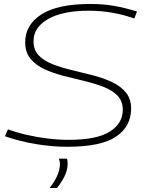

<svg xmlns="http://www.w3.org/2000/svg" viewBox="-20 -730 748 968"><path d="M671 -672 657 -637Q602 -656 545.5 -666Q489 -676 427 -676Q296 -676 222.5 -634Q149 -592 149 -522Q149 -478 175.5 -450.5Q202 -423 246 -406Q290 -389 342.5 -376.5Q395 -364 447.5 -350.5Q500 -337 544 -316.5Q588 -296 614.5 -264Q641 -232 641 -182Q641 -93 565.5 -41.5Q490 10 319 10Q243 10 161.5 -3.5Q80 -17 5 -43L20 -78Q63 -62 115 -50Q167 -38 221.5 -31.5Q276 -25 326 -25Q468 -25 533.5 -66.5Q599 -108 599 -176Q599 -220 572.5 -247.5Q546 -275 502 -292Q458 -309 405.5 -321.5Q353 -334 300.5 -347.5Q248 -361 204.5 -381Q161 -401 134 -433.5Q107 -466 107 -517Q107 -605 189 -657.5Q271 -710 435 -710Q499 -710 552 -701Q605 -692 671 -672ZM276 70H318Q322 86 321 101Q319 131 304.5 160.5Q290 190 267 218H230Q279 156 282 103Q283 83 276 70Z"/></svg>

Font: Georama Extended ExtraLight
Style: Italic
Weight: 200
Width: 7
Italic angle: -9°
Designer: Jean-Baptiste Levee
Foundry: Production Type
Version: Version 1.000